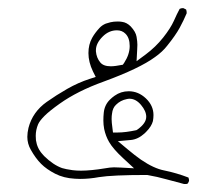

<svg xmlns="http://www.w3.org/2000/svg" viewBox="-20 -277 540 477"><path d="M255.4 -112.3Q236.8 -112.3 229 -122.1Q219.7 -133.3 218.3 -149.4Q218.3 -150.9 218.3 -152.3Q218.3 -169.4 234.9 -186Q250.5 -201.7 270.5 -201.7Q283.2 -201.7 291.5 -193.4Q302.2 -183.1 302.2 -162.6Q302.2 -142.1 288.6 -121.1L285.2 -116.2Q265.6 -112.3 255.4 -112.3ZM272.5 52.2H260.7L259.3 41Q257.3 26.9 257.3 18.8Q257.3 10.7 258.3 5.4Q259.8 -8.8 268.1 -16.6Q279.3 -27.8 294.9 -30.8Q298.3 -31.7 301.8 -31.7Q317.4 -31.7 330.3 -16.4Q343.3 -1 343.3 13.2Q343.3 29.3 321.3 44.9L318.8 46.4Q291.5 52.2 272.5 52.2ZM320.8 -153.3Q321.3 -157.7 321.3 -165.8Q321.3 -173.8 319.3 -185.5Q317.4 -197.8 304.7 -211.4Q294.9 -221.2 283.2 -222.7Q277.8 -223.6 272.9 -223.6Q262.2 -223.6 254.4 -221.7Q246.6 -219.7 242.7 -218.3Q233.4 -214.4 227.1 -207.5Q215.8 -195.3 209 -183.1Q199.7 -166.5 199.7 -145Q199.7 -123 210.9 -99.6L217.8 -85.9L203.1 -81.1Q174.3 -71.8 147 -56.2Q119.6 -40.5 96.2 -23.9Q61 1 50.8 40.5Q47.9 52.7 47.9 63Q47.9 80.1 56.6 95.2Q68.4 116.2 82 129.9Q95.7 143.6 116.9 154.5Q138.2 165.5 166 167Q172.4 167.5 178.7 167.5Q202.1 167.5 225.6 163.1Q258.8 157.7 344.7 157.7H345.7Q371.1 162.1 393.6 168.5Q416 174.8 437.5 180.2Q438.5 180.2 439 180.2Q439.5 180.2 440.7 180.2Q441.9 180.2 442.9 180.2Q444.8 179.7 446.8 178.7L449.7 172.4Q449.7 168 448.2 164.1Q418.9 152.8 388.2 146.5Q362.3 141.6 330.1 119.6Q314.9 108.9 297.4 94.2L272.9 73.7L304.7 70.8Q322.8 69.3 339.4 54.2L343.3 50.3Q356.4 37.1 359.9 23.9Q361.3 16.1 361.3 8.8Q361.3 -14.6 342.5 -32.5Q323.7 -50.3 299.8 -50.3Q280.3 -50.3 264.6 -39.1Q258.3 -34.7 252.9 -29.3Q239.7 -16.1 237.8 2.9Q236.8 12.2 236.8 22.5Q236.8 32.7 238.8 43.5Q242.7 61.5 251 75.7Q261.2 93.3 286.1 116.2L313 141.1Q272 138.7 263.2 138.7Q254.4 138.7 239.3 141.4Q224.1 144 208.5 145.5Q192.9 147 181.4 147Q169.9 147 160.4 145.8Q150.9 144.5 145.3 143.3Q139.6 142.1 134.3 140.6Q112.3 132.8 89.8 110.8Q87.9 108.9 85.9 106.4Q72.3 91.8 69.3 71.3Q68.8 65.9 68.8 60.5Q68.8 45.9 74.7 31.7Q78.6 22.9 90.8 10.7Q103 -1.5 128.4 -19.5Q172.4 -50.8 237.3 -74.2Q326.7 -106.9 365.2 -135.3Q383.8 -148.4 395.5 -163.6Q416 -189 426.3 -207.8Q436.5 -226.6 443.8 -244.1Q443.8 -244.6 443.8 -244.6Q443.8 -250 442.4 -253.4L435.5 -256.8Q434.6 -256.8 434.1 -256.8Q429.7 -256.8 426.3 -254.9Q419.9 -243.2 411.9 -225.1Q403.8 -207 385.3 -183.6Q366.7 -160.2 341.8 -141.6L319.3 -125Z"/></svg>

Font: NaikaiFont
Style: ExtraLight
Weight: 200
Version: Version 1.89